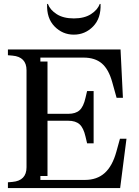

<svg xmlns="http://www.w3.org/2000/svg" viewBox="-20 -950 700 970"><path d="M220 -61H184V-41H409Q470 -41 509 -76Q548 -111 568 -184L586 -249H619L587 0H20V-29L43 -31Q78 -34 96 -52.5Q114 -71 114 -105V-595Q114 -629 96 -647.5Q78 -666 43 -669L20 -671V-700H589L601 -456H569L547 -535Q529 -600 494.5 -629.5Q460 -659 402 -659H184V-639H220V-375H325Q362 -375 382 -393Q402 -411 412 -456L420 -490H453V-226H420L412 -260Q402 -304 382 -322Q362 -340 325 -340H220ZM222 -930Q233 -900 266.5 -878.5Q300 -857 353 -857Q406 -857 439.5 -878.5Q473 -900 484 -930H488Q491 -858 450.5 -816.5Q410 -775 353 -775Q296 -775 255.5 -816.5Q215 -858 218 -930Z"/></svg>

Font: Redaction
Style: Regular
Weight: 400
Designer: Jeremy Mickel / Forest Young
Foundry: MCKL
Version: Version 2.001; Redaction